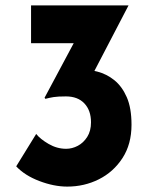

<svg xmlns="http://www.w3.org/2000/svg" viewBox="-20 -683 567 711"><path d="M456 -663 306 -375 227 -418Q237 -422 248.5 -424Q260 -426 270 -426Q305 -427 340 -418Q375 -409 403.5 -386Q432 -363 449.5 -323Q467 -283 467 -221Q467 -149 433.5 -97.5Q400 -46 346 -19Q292 8 229 8Q180 8 126 -12.5Q72 -33 40 -67L114 -187Q129 -168 160 -150Q191 -132 225 -132Q247 -132 268 -143Q289 -154 303 -176Q317 -198 317 -230Q317 -274 292.5 -300Q268 -326 224 -326Q194 -326 178.5 -323.5Q163 -321 148 -317L145 -321L262 -540L304 -523H95V-663Z"/></svg>

Font: Josefin Sans Thin
Style: Bold
Weight: 700
Version: Version 2.000